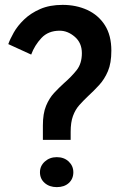

<svg xmlns="http://www.w3.org/2000/svg" viewBox="-20 -764 501 788"><path d="M156 -190V-249Q156 -298 169 -329.5Q182 -361 202 -382.5Q222 -404 243 -423Q273 -449 294.5 -476Q316 -503 316 -546Q316 -588 287 -613Q258 -638 225 -638Q178 -638 150 -608Q122 -578 108 -540L14 -583Q21 -603 36.5 -630.5Q52 -658 79 -684Q106 -710 145 -727Q184 -744 237 -744Q293 -744 338.5 -723Q384 -702 410.5 -660.5Q437 -619 437 -556Q437 -505 423 -472Q409 -439 387 -415Q365 -391 341 -369Q322 -351 305.5 -332.5Q289 -314 279.5 -288Q270 -262 270 -223V-190ZM213 4Q183 4 163.5 -13Q144 -30 144 -57Q144 -83 164 -101Q184 -119 213 -119Q243 -119 262 -101Q281 -83 281 -57Q281 -30 262.5 -13Q244 4 213 4Z"/></svg>

Font: Reem Kufi Medium
Style: Regular
Weight: 500
Designer: Khaled Hosny
Version: Version 1.001